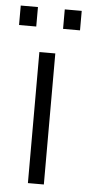

<svg xmlns="http://www.w3.org/2000/svg" viewBox="-58 -725 344 756"><g transform="rotate(5 113.5 -347.0)"><path d="M82 0V-518H145V0ZM-7 -617V-694H61V-617ZM167 -617V-694H234V-617Z"/></g></svg>

Font: Oxanium ExtraLight Light
Style: Regular
Weight: 300
Version: Version 2.000